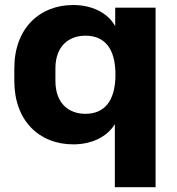

<svg xmlns="http://www.w3.org/2000/svg" viewBox="-20 -570 711 773"><path d="M606.4 183.6V-539.1H443.8V-464.8C414.1 -518.1 351.1 -549.8 274.9 -549.8C139.2 -549.8 37.6 -456.1 37.6 -294.4V-244.6C37.6 -83.5 138.2 11.2 274.9 11.2C350.1 11.2 411.6 -19.5 442.4 -70.3V183.6ZM324.2 -111.8C256.8 -111.8 203.1 -153.3 203.1 -244.6V-294.4C203.1 -384.3 256.8 -426.3 324.2 -426.3C398.9 -426.3 444.8 -377.9 444.8 -269.5C444.8 -161.6 398.9 -111.8 324.2 -111.8Z"/></svg>

Font: Winston ExtraBold
Style: Regular
Weight: 800
Designer: Vernon Adams, Kim Jin-seong, David Berlow, Cristiano Sobral
Foundry: The Winston Project Authors
Version: Version 3.004